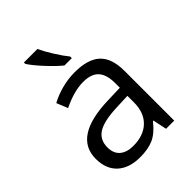

<svg xmlns="http://www.w3.org/2000/svg" viewBox="-221 -877 998 998"><g transform="rotate(-45 278.0 -378.0)"><path d="M415 0 398.9 -76.2H395Q355 -25.9 315.2 -8.1Q275.4 9.8 215.8 9.8Q136.2 9.8 91.1 -31.2Q45.9 -72.3 45.9 -147.9Q45.9 -310.1 305.2 -317.9L396 -320.8V-354Q396 -417 368.9 -447Q341.8 -477.1 282.2 -477.1Q215.3 -477.1 130.9 -436L106 -498Q145.5 -519.5 192.6 -531.7Q239.7 -543.9 287.1 -543.9Q382.8 -543.9 429 -501.5Q475.1 -459 475.1 -365.2V0ZM231.9 -57.1Q307.6 -57.1 350.8 -98.6Q394 -140.1 394 -214.8V-263.2L313 -259.8Q216.3 -256.3 173.6 -229.7Q130.9 -203.1 130.9 -147Q130.9 -103 157.5 -80.1Q184.1 -57.1 231.9 -57.1ZM328.1 -606H274.4Q242.7 -631.3 199.2 -678.2Q155.8 -725.1 136.2 -755.9V-766.1H235.4Q251 -732.4 278.8 -688.2Q306.6 -644 328.1 -618.2Z"/></g></svg>

Font: f04920746
Style: Regular
Weight: 400
Foundry: Ascender Corporation
Version: Version 1.10